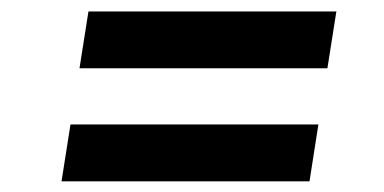

<svg xmlns="http://www.w3.org/2000/svg" viewBox="-20 -518 686 343"><path d="M580.9 -497.5 564.9 -396H122L138 -497.5ZM548.8 -295.6 532.9 -194H89.9L105.9 -295.6Z"/></svg>

Font: Bitter Thin
Style: Italic
Weight: 100
Italic angle: -9°
Designer: Sol Matas, and Bitter project Authors
Foundry: Sol Matas
Version: Version 2.002